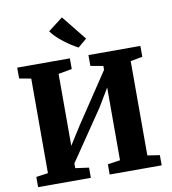

<svg xmlns="http://www.w3.org/2000/svg" viewBox="-103 -1087 1052 1176"><g transform="rotate(-10 422.5 -499.0)"><path d="M38 0V-63.5L112 -74V-662L39 -675.5V-743H366.5V-676.5L282 -661.5V-214L354.5 -328.5L560.5 -637.5V-661.5L482 -675.5V-743H805V-675.5L730.5 -661.5V-75L806.5 -63.5V0H483V-63.5L560.5 -75V-527.5L493.5 -415.5L282 -104.5V-75L366 -63.5V0ZM430.5 -799Q411.5 -809 390 -822.8Q368.5 -836.5 346.8 -853Q325 -869.5 305.2 -888.2Q285.5 -907 270 -928L362 -998.5L485.5 -845L431 -799Z"/></g></svg>

Font: Merriweather 24pt Black
Style: Regular
Weight: 900
Designer: Eben Sorkin
Foundry: Eben Sorkin
Version: Version 2.100